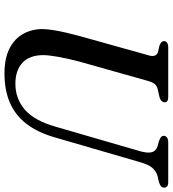

<svg xmlns="http://www.w3.org/2000/svg" viewBox="22 -762 753 836"><g transform="rotate(90 398.0 -343.5)"><path d="M531 -209 638.5 -579.5Q647 -611.5 642 -629.2Q637 -647 615 -654L595.5 -659Q582 -664 576.2 -668.8Q570.5 -673.5 571 -681Q571 -689 578.2 -694.5Q585.5 -700 599.5 -700H773.5Q785 -700 790.8 -695.2Q796.5 -690.5 796.5 -683.5Q796.5 -674 790.8 -668.8Q785 -663.5 770.5 -659L745.5 -653.5Q723.5 -646.5 709.5 -629.8Q695.5 -613 685.5 -577L577.5 -205.5Q556 -131 518.5 -82.5Q481 -34 426.5 -10.5Q372 13 299 13Q233.5 13 190.5 -9Q147.5 -31 126.8 -68.8Q106 -106.5 106 -153.5Q106.5 -173 110.8 -200.2Q115 -227.5 122 -257Q129 -286.5 136 -312.5L220.5 -615Q225.5 -629.5 221.8 -640.8Q218 -652 206 -655.5L179 -661.5Q167.5 -666 163 -670.5Q158.5 -675 158.5 -682.5Q158.5 -690 165.8 -695Q173 -700 185.5 -700H401.5Q425 -700 425 -684.5Q424.5 -677 418.5 -670.8Q412.5 -664.5 398.5 -661L367 -654Q353.5 -650.5 345.8 -641.5Q338 -632.5 332.5 -614L247.5 -312.5Q233.5 -258 226.8 -220.2Q220 -182.5 219.5 -156Q219.5 -96 252.8 -65.2Q286 -34.5 344 -34.5Q409 -34.5 456.8 -75.5Q504.5 -116.5 531 -209Z"/></g></svg>

Font: Fraunces
Style: Italic
Weight: 400
Italic angle: -16°
Version: Version 1.000;[b76b70a41]